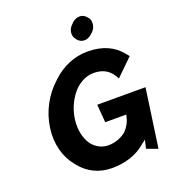

<svg xmlns="http://www.w3.org/2000/svg" viewBox="-193 -1251 1260 1414"><g transform="rotate(-20 437.0 -544.0)"><path d="M530 -1078C513 -1063 500 -1045 497 -1021C494 -997 500 -979 513 -964L518 -957C531 -942 549 -932 571 -932C593 -932 612 -942 629 -957L637 -964C654 -979 665 -997 668 -1021C671 -1045 667 -1063 654 -1078L647 -1085C634 -1100 618 -1110 596 -1110C574 -1110 553 -1100 536 -1085ZM496 -454 507 -315 508 -313H673L669 -301C661 -260 642 -225 615 -198V-197C576 -163 522 -145 473 -145C423 -145 380 -168 350 -204L348 -206C312 -255 293 -329 305 -412C317 -497 356 -571 408 -623L409 -624C451 -661 498 -683 549 -683C603 -683 648 -668 684 -626L685 -624C694 -612 703 -599 712 -581L843 -709C838 -715 832 -723 826 -730L820 -737C764 -805 682 -847 561 -847C457 -847 362 -805 285 -734L277 -726C190 -648 128 -536 111 -412C94 -290 125 -180 190 -102L196 -94C254 -22 338 22 439 22C547 22 640 -8 713 -74H714L738 -93L723 -28L726 -25L809 5L874 -453L873 -454Z"/></g></svg>

Font: Hussar Woodtype
Style: SeBdObl
Weight: 900
Foundry: Cannot Into Space Fonts
Version: Version 1.07